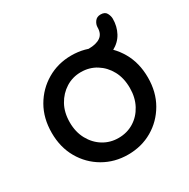

<svg xmlns="http://www.w3.org/2000/svg" viewBox="-149 -774 905 920"><g transform="rotate(-30 304.0 -314.0)"><path d="M570 -263Q570 -183 534.5 -121.5Q499 -60 439 -25Q379 10 304 10Q230 10 169.5 -25Q109 -60 73.5 -121.5Q38 -183 38 -263Q38 -344 73.5 -405.5Q109 -467 169.5 -502.5Q230 -538 304 -538Q379 -538 439 -502.5Q499 -467 534.5 -405.5Q570 -344 570 -263ZM470 -263Q470 -318 448 -358.5Q426 -399 388.5 -422.5Q351 -446 304 -446Q258 -446 220.5 -422.5Q183 -399 160.5 -358.5Q138 -318 138 -263Q138 -210 160.5 -169Q183 -128 220.5 -105Q258 -82 304 -82Q351 -82 388.5 -105Q426 -128 448 -169Q470 -210 470 -263ZM393 -440V-524Q435 -524 458 -540Q481 -556 481 -591Q481 -608 492 -623Q503 -638 524 -638Q548 -638 556.5 -622Q565 -606 565 -591Q565 -549 546.5 -514.5Q528 -480 490.5 -460Q453 -440 393 -440Z"/></g></svg>

Font: Quicksand SemiBold
Style: Regular
Weight: 600
Designer: Andrew Paglinawan
Foundry: Andrew Paglinawan
Version: Version 3.004